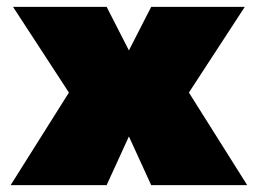

<svg xmlns="http://www.w3.org/2000/svg" viewBox="-20 -540 751 560"><path d="M291 0H11L181 -270L18 -520H291L356 -393L421 -520H694L531 -270L701 0H421L356 -142Z"/></svg>

Font: Metropolitano Black
Style: Regular
Weight: 900
Designer: Fonts by Alex Slobzheninov & Chris M. Simpson / Changes by Cristiano Sobral
Foundry: Fonts by Alex Slobzheninov & Chris M. Simpson / Changes by Cristiano Sobral
Version: Version 1.00;August 30, 2020;FontCreator 13.0.0.2681 64-bit